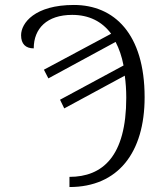

<svg xmlns="http://www.w3.org/2000/svg" viewBox="-20 -744 667 774"><path d="M260 -31V10C456 10 563 -129 563 -352C563 -608 440 -724 278 -724C120 -724 65 -651 65 -602C65 -567 83 -549 116 -549C116 -629 169 -684 271 -684C338 -684 391 -658 428 -608L157 -463L175 -428L446 -575C460 -548 471 -517 478 -480L222 -342L239 -307L483 -439C487 -411 489 -381 489 -350C489 -113 393 -31 260 -31Z"/></svg>

Font: Noto Serif Light
Style: Regular
Weight: 300
Designer: Monotype Design Team
Foundry: Monotype Imaging Inc.
Version: Version 2.013